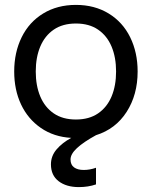

<svg xmlns="http://www.w3.org/2000/svg" viewBox="-20 -552 620 784"><path d="M188 119Q188 85 211 58Q234 31 271 11Q200 7 147 -29.5Q94 -66 66 -125.5Q38 -185 38 -260Q38 -338 68.5 -400Q99 -462 156.5 -497Q214 -532 290 -532Q366 -532 423.5 -497Q481 -462 511.5 -400Q542 -338 542 -260Q542 -165 497 -95Q452 -25 372 0Q321 28 294.5 52.5Q268 77 268 99Q268 121 282.5 131.5Q297 142 322 142Q347 142 372 133V201Q340 212 302 212Q251 212 219.5 188Q188 164 188 119ZM454 -260Q454 -318 435.5 -362Q417 -406 380.5 -431Q344 -456 290 -456Q236 -456 199.5 -431Q163 -406 144.5 -362Q126 -318 126 -260Q126 -202 144.5 -158Q163 -114 199.5 -89Q236 -64 290 -64Q344 -64 380.5 -89Q417 -114 435.5 -158Q454 -202 454 -260Z"/></svg>

Font: Aspekta Variable
Style: Regular
Weight: 400
Designer: Ivo Dolenc
Version: Version 2.100